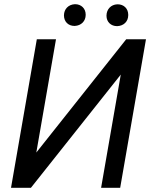

<svg xmlns="http://www.w3.org/2000/svg" viewBox="-20 -899 736 919"><path d="M286.1 -825.7C286.1 -794.9 307.1 -774.9 336.4 -774.9C336.9 -774.9 337.4 -774.9 337.9 -774.9C368.7 -776.4 390.1 -797.9 390.1 -827.6C390.1 -828.1 390.1 -828.6 390.1 -829.1C390.1 -858.4 368.7 -878.9 339.8 -878.9C339.4 -878.9 338.9 -878.9 338.4 -878.9C307.1 -877.4 286.6 -855.5 286.1 -825.7ZM489.7 -824.7C489.7 -824.2 489.7 -823.7 489.7 -823.2C489.7 -793.9 511.2 -773.9 540 -773.9C540.5 -773.9 541 -773.9 541.5 -773.9C572.3 -775.4 593.8 -795.9 593.8 -826.7C593.8 -827.1 593.8 -827.6 593.8 -828.1C593.8 -857.9 572.8 -878.4 543 -878.4C542.5 -878.4 542 -878.4 541.5 -878.4C510.7 -877 490.2 -854.5 489.7 -824.7ZM153.8 -168.9 248 -710.9H156.2L32.7 0H127.9L558.1 -542L463.9 0H555.2L678.7 -710.9H584Z"/></svg>

Font: Roboto
Style: Italic
Weight: 400
Italic angle: -12°
Designer: Google
Version: Version 2.137; 2017